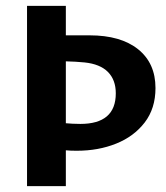

<svg xmlns="http://www.w3.org/2000/svg" viewBox="-20 -632 563 652"><path d="M71.8 0V-612H203.6V-512H284.3Q389.8 -512 448.9 -464.8Q508 -417.5 508 -333Q508 -263.8 471.4 -216.1Q434.7 -168.4 374.4 -144.3Q314.1 -120.1 241.1 -120.1Q230.1 -120.1 221.2 -120.4Q212.4 -120.6 203.6 -121.6V0ZM203.6 -213.5Q214.5 -212.6 226.3 -211.9Q238.1 -211.2 253.1 -211.2Q312.7 -211.2 342.9 -237Q373.2 -262.9 373.2 -315.1Q373.2 -360.7 346.5 -387.7Q319.7 -414.6 266.9 -420Q251.8 -421.6 236.3 -422.4Q220.9 -423.2 203.6 -423.7Z"/></svg>

Font: Ancizar Sans Thin
Style: Regular
Weight: 100
Designer: Cesar Puertas, Viviana Monsalve, Julian Moncada, Julian Prieto, Jose Castro, Mariel Hernandez, Felipe Aragon, Sara Alarc
Version: Version 8.100